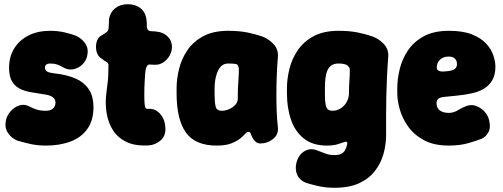

<svg xmlns="http://www.w3.org/2000/svg" viewBox="-20 -668 2386 910"><path d="M198 22Q156 22 120 13.5Q84 5 61 -2Q33 -14 17 -39Q1 -64 8 -97Q13 -121 30.5 -141Q48 -161 72 -168.5Q96 -176 120 -163Q135 -155 153 -149Q171 -143 198 -143Q219 -143 231 -153.5Q243 -164 243 -183Q243 -198 229 -208Q215 -218 188 -221Q154 -226 123.5 -231.5Q93 -237 70.5 -249.5Q48 -262 35.5 -285Q23 -308 23 -347Q23 -400 48 -439.5Q73 -479 116.5 -500.5Q160 -522 218 -522Q254 -522 286.5 -514.5Q319 -507 341 -498Q369 -485 385 -460.5Q401 -436 393 -402Q388 -379 369.5 -361.5Q351 -344 326.5 -339.5Q302 -335 279 -349Q266 -357 251.5 -362Q237 -367 218 -367Q206 -367 199.5 -362Q193 -357 193 -347Q193 -337 201.5 -330Q210 -323 248 -319Q297 -313 336.5 -296.5Q376 -280 399.5 -247Q423 -214 423 -159Q423 -98 394.5 -57.5Q366 -17 315 2.5Q264 22 198 22Z M686 21Q622 25 580 5Q538 -15 515 -51.5Q492 -88 485 -134Q478 -180 484 -226Q487 -252 489.5 -271Q492 -290 493 -309.5Q494 -329 494 -354Q495 -365 491 -369.5Q487 -374 480.5 -377Q474 -380 465 -388Q450 -396 442.5 -411Q435 -426 435 -446Q435 -465 442 -480Q449 -495 465 -502Q478 -510 486.5 -517Q495 -524 495 -537Q495 -546 496 -558.5Q497 -571 497 -579Q503 -611 526.5 -629.5Q550 -648 586 -648Q622 -648 645.5 -629.5Q669 -611 674 -577Q675 -570 675.5 -561.5Q676 -553 676 -545Q676 -520 698 -520Q707 -520 717 -519Q727 -518 736 -516Q761 -510 778 -491.5Q795 -473 795 -446Q795 -418 777.5 -394.5Q760 -371 734 -363Q724 -361 713 -361Q702 -361 692 -362Q681 -364 675.5 -353Q670 -342 668 -321Q667 -298 665.5 -277.5Q664 -257 664 -222Q664 -189 665.5 -173.5Q667 -158 671.5 -154.5Q676 -151 686 -152Q717 -154 740.5 -126.5Q764 -99 764 -55Q764 -21 739.5 -1Q715 19 686 21Z M1007 22Q905 22 861 -40Q817 -102 817 -225V-250Q817 -293 828.5 -340.5Q840 -388 867.5 -429Q895 -470 942.5 -496Q990 -522 1062 -522Q1114 -522 1153 -514Q1192 -506 1223 -495Q1255 -483 1277.5 -458Q1300 -433 1297 -398Q1293 -349 1291.5 -303.5Q1290 -258 1290 -216.5Q1290 -175 1291.5 -137Q1293 -99 1297 -66Q1301 -31 1274.5 -9.5Q1248 12 1213 12Q1202 12 1193 5Q1184 -2 1178 -13Q1171 -26 1168.5 -34.5Q1166 -43 1157 -43Q1150 -43 1141.5 -33Q1133 -23 1117 -10.5Q1101 2 1075 12Q1049 22 1007 22ZM1032 -143Q1048 -143 1065.5 -150.5Q1083 -158 1095 -171Q1107 -184 1107 -200Q1107 -225 1107.5 -243Q1108 -261 1109.5 -279Q1111 -297 1112 -322Q1115 -364 1096 -365Q1090 -366 1080.5 -366.5Q1071 -367 1062 -367Q1041 -367 1028.5 -354.5Q1016 -342 1009 -323Q1002 -304 999.5 -284.5Q997 -265 997 -250V-225Q997 -187 1001.5 -165Q1006 -143 1032 -143Z M1565 222Q1523 222 1486.5 213.5Q1450 205 1429 198Q1400 186 1389 161.5Q1378 137 1384 108Q1392 69 1420 50.5Q1448 32 1481 44Q1501 51 1520.5 59Q1540 67 1565 67Q1586 67 1597.5 61Q1609 55 1615.5 43.5Q1622 32 1625 17Q1628 8 1624.5 5.5Q1621 3 1616 4Q1608 6 1596 10.5Q1584 15 1568.5 18.5Q1553 22 1530 22Q1462 22 1420 -11.5Q1378 -45 1359 -101Q1340 -157 1340 -225V-250Q1340 -293 1351.5 -340.5Q1363 -388 1390.5 -429Q1418 -470 1465.5 -496Q1513 -522 1585 -522Q1637 -522 1676 -514Q1715 -506 1746 -495Q1778 -483 1800.5 -458Q1823 -433 1820 -398Q1816 -345 1814 -300Q1812 -255 1811 -213Q1810 -171 1810 -126.5Q1810 -82 1810 -28Q1810 16 1798 60Q1786 104 1758 141Q1730 178 1683 200Q1636 222 1565 222ZM1555 -143Q1576 -143 1593.5 -153.5Q1611 -164 1622.5 -183.5Q1634 -203 1634 -228Q1634 -260 1636 -285.5Q1638 -311 1638 -334Q1638 -344 1635.5 -348Q1633 -352 1627 -358Q1621 -362 1610.5 -364.5Q1600 -367 1585 -367Q1564 -367 1551.5 -358.5Q1539 -350 1532 -334.5Q1525 -319 1522.5 -297.5Q1520 -276 1520 -250V-225Q1520 -175 1527 -159Q1534 -143 1555 -143Z M2108 22Q2036 22 1988.5 -4Q1941 -30 1913.5 -69.5Q1886 -109 1874.5 -150.5Q1863 -192 1863 -225V-250Q1863 -293 1874.5 -340.5Q1886 -388 1913.5 -429Q1941 -470 1988.5 -496Q2036 -522 2108 -522Q2175 -522 2218 -504.5Q2261 -487 2285 -460.5Q2309 -434 2318.5 -404.5Q2328 -375 2328 -352Q2328 -313 2313 -287.5Q2298 -262 2273.5 -247.5Q2249 -233 2217.5 -226Q2186 -219 2152.5 -215.5Q2119 -212 2088 -209Q2064 -207 2056.5 -199Q2049 -191 2049 -178Q2049 -165 2055.5 -154.5Q2062 -144 2075.5 -138.5Q2089 -133 2108 -133Q2130 -133 2152 -146.5Q2174 -160 2192 -166Q2215 -174 2237.5 -165.5Q2260 -157 2276.5 -139Q2293 -121 2298 -99Q2307 -62 2294.5 -40.5Q2282 -19 2264 -11Q2245 -3 2203 9.5Q2161 22 2108 22ZM2080 -329Q2122 -331 2134 -340Q2146 -349 2146 -364Q2146 -376 2141 -384Q2136 -392 2127.5 -396Q2119 -400 2108 -400Q2091 -400 2078.5 -394Q2066 -388 2058 -376Q2050 -364 2050 -347Q2050 -337 2060 -332.5Q2070 -328 2080 -329Z"/></svg>

Font: Winky Sans ExtraBold
Style: Regular
Weight: 800
Designer: Simon Atzbach
Foundry: typofactur
Version: Version 1.205